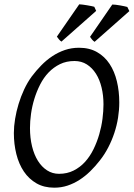

<svg xmlns="http://www.w3.org/2000/svg" viewBox="-20 -850 616 885"><path d="M457 -369.1Q457 -410.2 448.2 -446.5Q439.5 -482.9 422.4 -510Q405.3 -537.1 380.4 -553Q355.5 -568.8 323.2 -568.8Q286.1 -568.8 256.6 -554.4Q227.1 -540 204.1 -516.1Q181.2 -492.2 165 -460.4Q148.9 -428.7 138.4 -394.5Q127.9 -360.4 123 -325.4Q118.2 -290.5 118.2 -259.8Q118.2 -214.4 127.7 -175.5Q137.2 -136.7 154.8 -108.6Q172.4 -80.6 197 -64.7Q221.7 -48.8 252 -48.8Q289.6 -48.8 319.6 -64Q349.6 -79.1 372.3 -104.2Q395 -129.4 411.1 -162.4Q427.2 -195.3 437.5 -231Q447.8 -266.6 452.4 -302.2Q457 -337.9 457 -369.1ZM529.8 -377.9Q529.8 -343.3 524.2 -307.6Q518.6 -272 507.1 -237.3Q495.6 -202.6 478.8 -170.2Q461.9 -137.7 439.9 -109.9Q419.4 -83.5 396.2 -60.8Q373 -38.1 346.9 -21.2Q320.8 -4.4 291.7 5.4Q262.7 15.1 230 15.1Q183.1 15.1 148.2 -4.9Q113.3 -24.9 90.1 -59.3Q66.9 -93.8 55.4 -139.6Q43.9 -185.5 43.9 -236.8Q43.9 -267.6 49.6 -302Q55.2 -336.4 65.7 -370.8Q76.2 -405.3 91.3 -437.7Q106.4 -470.2 126 -497.1Q146.5 -524.4 170.2 -548.6Q193.8 -572.8 220.9 -590.8Q248 -608.9 278.8 -619.4Q309.6 -629.9 344.2 -629.9Q392.1 -629.9 427.2 -609.9Q462.4 -589.8 485.1 -555.4Q507.8 -521 518.8 -475.1Q529.8 -429.2 529.8 -377.9ZM416 -657.2Q408.7 -662.1 403.8 -668.2Q398.9 -674.3 395 -680.2L497.6 -829.1Q510.7 -829.1 533.9 -825Q557.1 -820.8 566.9 -817.9L576.2 -798.8ZM263.2 -658.2Q255.9 -663.1 251.2 -669.2Q246.6 -675.3 242.2 -681.2L345.2 -830.1Q357.9 -829.6 381.1 -825.7Q404.3 -821.8 414.6 -818.8L423.3 -799.8Z"/></svg>

Font: Akkhara
Style: Italic
Weight: 400
Italic angle: -7°
Designer: J. Victor Gaultney
Version: Version 1.00 June 13, 2006, initial release